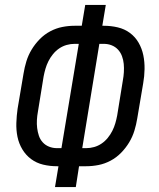

<svg xmlns="http://www.w3.org/2000/svg" viewBox="-20 -755 640 775"><path d="M202 0 216 -84H210Q181 -84 154 -90.5Q127 -97 105.5 -113Q84 -129 70 -152.5Q56 -176 50.5 -203Q45 -230 46 -259Q47 -288 51 -316L75 -458Q79 -483 86.5 -507.5Q94 -532 107.5 -554.5Q121 -577 140 -596.5Q159 -616 182.5 -628.5Q206 -641 231 -646Q256 -651 281 -651H310L324 -735H407L393 -651H399Q428 -651 455.5 -644.5Q483 -638 504.5 -622Q526 -606 539.5 -582.5Q553 -559 558.5 -532Q564 -505 563.5 -476Q563 -447 558 -419L534 -277Q530 -252 522.5 -227.5Q515 -203 501.5 -180.5Q488 -158 469 -138.5Q450 -119 426.5 -106.5Q403 -94 378 -89Q353 -84 328 -84H299L286 0ZM210 -157H228L298 -578H281Q265 -578 249 -573.5Q233 -569 219 -559.5Q205 -550 194 -536.5Q183 -523 175.5 -508Q168 -493 163.5 -477.5Q159 -462 156 -446L133 -304Q130 -288 129 -271Q128 -254 130 -238Q132 -222 137 -207Q142 -192 152.5 -180.5Q163 -169 178 -163Q193 -157 210 -157ZM312 -157H328Q344 -157 360 -161.5Q376 -166 390 -175.5Q404 -185 415 -198.5Q426 -212 433.5 -227Q441 -242 445.5 -257.5Q450 -273 453 -289L476 -431Q479 -447 480 -464Q481 -481 479.5 -497Q478 -513 472.5 -528Q467 -543 456.5 -554.5Q446 -566 431 -572Q416 -578 399 -578H381Z"/></svg>

Font: Iosevka SS04 Extended Oblique
Style: Regular
Weight: 400
Width: 7
Italic angle: -9°
Monospace: yes
Designer: Belleve Invis
Foundry: Belleve Invis
Version: Version 19.0.0; ttfautohint (v1.8.4)